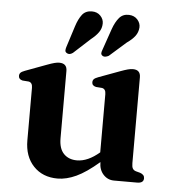

<svg xmlns="http://www.w3.org/2000/svg" viewBox="-52 -763 736 824"><g transform="rotate(5 316.0 -351.0)"><path d="M83 -139.5V-366Q83 -388.5 66.5 -391.5L40 -393.5Q23 -397.5 23 -412Q23 -420.5 28 -425.8Q33 -431 46.5 -436L138 -470Q158 -477.5 169.8 -480.5Q181.5 -483.5 190.5 -483.5Q224 -483.5 224 -451V-160.5Q224 -116.5 245.2 -94.5Q266.5 -72.5 302 -72.5Q349 -72.5 399 -115.5V-366Q399 -388.5 382.5 -391.5L356.5 -393.5Q339 -397.5 339 -412Q339 -420.5 344 -425.8Q349 -431 362.5 -436L454.5 -470Q473.5 -477 485.5 -480.2Q497.5 -483.5 508 -483.5Q540.5 -483.5 540.5 -451V-81.5Q540.5 -65.5 544.8 -58.2Q549 -51 558.5 -48L577 -43Q596 -36.5 596 -21Q596 0 568 0H468.5Q441 0 422.2 -20.5Q403.5 -41 403.5 -73.5V-74Q348.5 -26.5 306.2 -7Q264 12.5 226 12.5Q161.5 12.5 122.2 -29Q83 -70.5 83 -139.5ZM244 -645Q254 -676.5 268.8 -695.8Q283.5 -715 311 -715Q334 -715 348 -700.2Q362 -685.5 361.5 -666.5Q361 -646 349.5 -629.5Q338 -613 316.5 -596L245 -530.5Q229.5 -519.5 218 -528Q212 -532 212 -538.2Q212 -544.5 214.5 -552.5ZM402 -647Q413 -678 428.8 -696.5Q444.5 -715 471 -714Q494 -713 507.5 -697.8Q521 -682.5 520 -664Q518.5 -643 506.5 -627Q494.5 -611 471.5 -595L399.5 -531.5Q392.5 -527.5 384.8 -526.5Q377 -525.5 371.5 -530Q366 -534.5 366.5 -540.8Q367 -547 370 -554.5Z"/></g></svg>

Font: Fraunces 9pt S000 SemiBold
Style: Regular
Weight: 600
Version: Version 1.000; ttfautohint (v1.8.3)